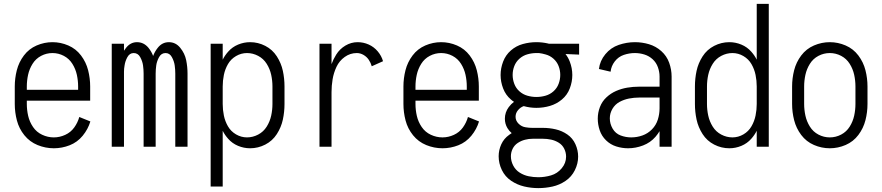

<svg xmlns="http://www.w3.org/2000/svg" viewBox="-20 -755 4540 988"><path d="M257 8Q214 8 173.5 -8.5Q133 -25 105.5 -59Q78 -93 67 -135Q56 -177 56 -220V-310Q56 -352 66.5 -393.5Q77 -435 103 -469.5Q129 -504 168.5 -521Q208 -538 250 -538Q292 -538 331.5 -521Q371 -504 397 -469.5Q423 -435 433.5 -393.5Q444 -352 444 -310V-237H118V-220Q118 -189 125 -158.5Q132 -128 150 -101.5Q168 -75 197 -61.5Q226 -48 257 -48Q287 -48 315.5 -61Q344 -74 362 -99Q380 -124 388 -153L445 -130Q433 -90 405.5 -56.5Q378 -23 338.5 -7.5Q299 8 257 8ZM118 -293H382V-310Q382 -340 375.5 -370Q369 -400 352.5 -426.5Q336 -453 308.5 -467.5Q281 -482 250 -482Q219 -482 191.5 -467.5Q164 -453 147.5 -426.5Q131 -400 124.5 -370Q118 -340 118 -310Z M555 0V-530H618V-494Q623 -501 628 -508Q651 -538 685 -538Q720 -538 744 -509Q760 -489 768 -467Q776 -489 791 -508Q814 -538 849 -538Q884 -538 907.5 -509Q931 -480 938 -445.5Q945 -411 945 -376V0H882V-376Q882 -397 879 -418.5Q876 -440 864.5 -461Q853 -482 832 -482Q810 -482 798.5 -461Q787 -440 784 -418.5Q781 -397 781 -376V0H719V-376Q719 -397 716 -418.5Q713 -440 701.5 -461Q690 -482 668 -482Q647 -482 635.5 -461Q624 -440 621 -418Q618 -402 618 -386V0Z M1064 205V-530H1126V-448Q1137 -470 1154 -489Q1175 -513 1205 -525.5Q1235 -538 1267 -538Q1308 -538 1345 -519Q1382 -500 1404.5 -465Q1427 -430 1435.5 -390.5Q1444 -351 1444 -310V-220Q1444 -179 1435.5 -139.5Q1427 -100 1404.5 -65Q1382 -30 1345 -11Q1308 8 1267 8Q1235 8 1205 -4.5Q1175 -17 1154 -41Q1137 -60 1126 -82V205ZM1251 -48Q1281 -48 1308.5 -62.5Q1336 -77 1352.5 -103.5Q1369 -130 1375.5 -160Q1382 -190 1382 -220V-310Q1382 -340 1375.5 -370Q1369 -400 1352.5 -426.5Q1336 -453 1308.5 -467.5Q1281 -482 1251 -482Q1221 -482 1194.5 -466.5Q1168 -451 1153 -425Q1138 -399 1132 -369.5Q1126 -340 1126 -310V-220Q1126 -190 1132 -160.5Q1138 -131 1153 -105Q1168 -79 1194.5 -63.5Q1221 -48 1251 -48Z M1624 0V-530H1686V-425Q1695 -450 1710 -474Q1728 -503 1757.5 -520.5Q1787 -538 1820 -538Q1850 -538 1877 -526Q1904 -514 1923.5 -491Q1943 -468 1951 -440L1893 -414Q1888 -432 1877.5 -447.5Q1867 -463 1850.5 -472.5Q1834 -482 1816 -482Q1782 -482 1754 -462Q1726 -442 1711.5 -411Q1697 -380 1691.5 -347Q1686 -314 1686 -281V0Z M2257 8Q2214 8 2173.5 -8.5Q2133 -25 2105.5 -59Q2078 -93 2067 -135Q2056 -177 2056 -220V-310Q2056 -352 2066.5 -393.5Q2077 -435 2103 -469.5Q2129 -504 2168.5 -521Q2208 -538 2250 -538Q2292 -538 2331.5 -521Q2371 -504 2397 -469.5Q2423 -435 2433.5 -393.5Q2444 -352 2444 -310V-237H2118V-220Q2118 -189 2125 -158.5Q2132 -128 2150 -101.5Q2168 -75 2197 -61.5Q2226 -48 2257 -48Q2287 -48 2315.5 -61Q2344 -74 2362 -99Q2380 -124 2388 -153L2445 -130Q2433 -90 2405.5 -56.5Q2378 -23 2338.5 -7.5Q2299 8 2257 8ZM2118 -293H2382V-310Q2382 -340 2375.5 -370Q2369 -400 2352.5 -426.5Q2336 -453 2308.5 -467.5Q2281 -482 2250 -482Q2219 -482 2191.5 -467.5Q2164 -453 2147.5 -426.5Q2131 -400 2124.5 -370Q2118 -340 2118 -310Z M2750 213Q2713 213 2677 204.5Q2641 196 2610 175Q2579 154 2562.5 120Q2546 86 2546 49Q2546 17 2559.5 -12.5Q2573 -42 2600 -61Q2606 -66 2613 -70Q2600 -81 2591 -96Q2578 -118 2578 -144Q2578 -177 2598 -204Q2610 -220 2625 -231Q2617 -236 2609 -243Q2582 -266 2569 -300Q2556 -334 2556 -369Q2556 -404 2569 -438Q2582 -472 2609 -495.5Q2636 -519 2670.5 -528.5Q2705 -538 2740 -538Q2771 -538 2801 -531L2804 -530H2960V-474L2890 -477Q2904 -459 2912 -438Q2925 -404 2925 -369Q2925 -334 2912 -300Q2899 -266 2871.5 -243Q2844 -220 2810 -210Q2776 -200 2740 -200Q2707 -200 2675 -209Q2658 -203 2645.5 -188Q2633 -173 2633 -154Q2633 -134 2648.5 -118.5Q2664 -103 2685 -100Q2702 -97 2720 -97H2726H2774Q2807 -97 2839.5 -89.5Q2872 -82 2899.5 -63Q2927 -44 2941 -13Q2955 18 2955 51Q2955 87 2938 121Q2921 155 2890 176Q2859 197 2823 205Q2787 213 2750 213ZM2750 157Q2783 157 2815.5 147.5Q2848 138 2870.5 111Q2893 84 2893 51Q2893 30 2883.5 10.5Q2874 -9 2855.5 -20.5Q2837 -32 2816 -36.5Q2795 -41 2774 -41H2726H2723H2721Q2701 -41 2682 -36Q2662 -31 2644.5 -19.5Q2627 -8 2618 10.5Q2609 29 2609 49Q2609 74 2621 97Q2633 120 2654.5 133.5Q2676 147 2700.5 152Q2725 157 2750 157ZM2725 -41H2721H2723ZM2740 -256Q2764 -256 2787 -262.5Q2810 -269 2828 -285Q2846 -301 2854.5 -323.5Q2863 -346 2863 -369.5Q2863 -393 2854.5 -415Q2846 -437 2828 -453Q2810 -469 2787 -475Q2770 -480 2753 -482H2740Q2717 -482 2694 -475.5Q2671 -469 2653 -453Q2635 -437 2626.5 -415Q2618 -393 2618 -369.5Q2618 -346 2626.5 -323.5Q2635 -301 2653 -285Q2671 -269 2694 -262.5Q2717 -256 2740 -256Z M3212 8Q3181 8 3151 -1.5Q3121 -11 3098.5 -33Q3076 -55 3066 -84.5Q3056 -114 3056 -144.5Q3056 -175 3067 -204Q3078 -233 3100.5 -254Q3123 -275 3150.5 -287Q3178 -299 3208 -304Q3238 -309 3269 -309H3374V-361Q3374 -385 3365.5 -409Q3357 -433 3338.5 -450Q3320 -467 3296 -474.5Q3272 -482 3247 -482Q3218 -482 3190 -472.5Q3162 -463 3143.5 -439Q3125 -415 3122 -386L3062 -400Q3067 -442 3095 -476Q3123 -510 3164 -524Q3205 -538 3247 -538Q3284 -538 3319.5 -527.5Q3355 -517 3383 -492Q3411 -467 3423.5 -432Q3436 -397 3436 -361V0H3374V-80Q3365 -65 3353 -51Q3327 -21 3289 -6.5Q3251 8 3212 8ZM3228 -48Q3258 -48 3286 -58Q3314 -68 3335 -89.5Q3356 -111 3365 -139.5Q3374 -168 3374 -198V-253H3269Q3243 -253 3217 -248Q3191 -243 3168 -230.5Q3145 -218 3131.5 -195Q3118 -172 3118 -146Q3118 -118 3132.5 -93Q3147 -68 3173.5 -58Q3200 -48 3228 -48Z M3733 8Q3692 8 3655 -11Q3618 -30 3595.5 -65Q3573 -100 3564.5 -139.5Q3556 -179 3556 -220V-310Q3556 -351 3564.5 -390.5Q3573 -430 3595.5 -465Q3618 -500 3655 -519Q3692 -538 3733 -538Q3765 -538 3795 -525.5Q3825 -513 3846 -489Q3863 -470 3874 -448V-735H3936V0H3874V-82Q3863 -60 3846 -41Q3825 -17 3795 -4.5Q3765 8 3733 8ZM3749 -48Q3779 -48 3805.5 -63.5Q3832 -79 3847 -105Q3862 -131 3868 -160.5Q3874 -190 3874 -220V-310Q3874 -340 3868 -369.5Q3862 -399 3847 -425Q3832 -451 3805.5 -466.5Q3779 -482 3749 -482Q3719 -482 3691.5 -467.5Q3664 -453 3647.5 -426.5Q3631 -400 3624.5 -370Q3618 -340 3618 -310V-220Q3618 -190 3624.5 -160Q3631 -130 3647.5 -103.5Q3664 -77 3691.5 -62.5Q3719 -48 3749 -48Z M4250 8Q4208 8 4168.5 -9Q4129 -26 4103 -60.5Q4077 -95 4066.5 -136.5Q4056 -178 4056 -220V-310Q4056 -352 4066.5 -393.5Q4077 -435 4103 -469.5Q4129 -504 4168.5 -521Q4208 -538 4250 -538Q4292 -538 4331.5 -521Q4371 -504 4397 -469.5Q4423 -435 4433.5 -393.5Q4444 -352 4444 -310V-220Q4444 -178 4433.5 -136.5Q4423 -95 4397 -60.5Q4371 -26 4331.5 -9Q4292 8 4250 8ZM4250 -48Q4281 -48 4308.5 -62.5Q4336 -77 4352.5 -103.5Q4369 -130 4375.5 -160Q4382 -190 4382 -220V-310Q4382 -340 4375.5 -370Q4369 -400 4352.5 -426.5Q4336 -453 4308.5 -467.5Q4281 -482 4250 -482Q4219 -482 4191.5 -467.5Q4164 -453 4147.5 -426.5Q4131 -400 4124.5 -370Q4118 -340 4118 -310V-220Q4118 -190 4124.5 -160Q4131 -130 4147.5 -103.5Q4164 -77 4191.5 -62.5Q4219 -48 4250 -48Z"/></svg>

Font: Iosevka SS01 Light
Style: Regular
Weight: 300
Monospace: yes
Designer: Belleve Invis
Foundry: Belleve Invis
Version: 2.3.3; ttfautohint (v1.8.3)